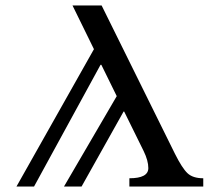

<svg xmlns="http://www.w3.org/2000/svg" viewBox="-20 -679 760 699"><path d="M104 0H40L322 -500L244 -659H350L617 -119Q643 -67 662.5 -48.5Q682 -30 720 -30V0H451V-30Q520 -30 520 -67Q520 -94 503 -129L432 -273H430L277 0H213L405 -329L349 -443H346Z"/></svg>

Font: myMathFont
Style: Regular
Weight: 400
Designer: Ross Mills, John Hudson & Paul Hanslow, Tiro Typeworks Ltd; with prior portions MicroPress Inc., and Coen Hoffman. Math 
Foundry: Tiro Typeworks Ltd
Version: Version 2.13 b171